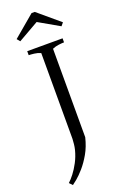

<svg xmlns="http://www.w3.org/2000/svg" viewBox="-225 -1005 851 1348"><g transform="rotate(-20 201.0 -331.0)"><path d="M46 263Q65 246 88 216.5Q111 187 132.5 146.5Q154 106 166 59Q171 39 173 19Q175 -1 176 -20V-661Q154 -671 128 -674Q102 -677 88 -677V-707H352V-677Q338 -677 312.5 -674Q287 -671 264 -661V0Q248 66 219 116.5Q190 167 158.5 203Q127 239 102 259.5Q77 280 68 286ZM66 -789 47 -812 208 -948H232L393 -812L374 -789L220 -877Z"/></g></svg>

Font: Joan
Style: Regular
Weight: 400
Designer: Paolo Biagini
Version: Version 1.001; ttfautohint (v1.8.4.7-5d5b);gftools[0.9.30]